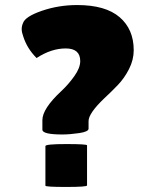

<svg xmlns="http://www.w3.org/2000/svg" viewBox="-20 -731 624 761"><path d="M227 -198Q148 -198 148 -217V-255Q148 -300 223 -370Q251 -396 274.5 -429Q298 -462 298 -489Q298 -539 240.5 -539Q183 -539 125 -501Q87 -539 72 -587Q66 -603 66 -615.5Q66 -628 71 -639Q79 -665 145.5 -688Q212 -711 286 -711Q398 -711 454 -663Q510 -615 510 -532Q510 -494 491.5 -457.5Q473 -421 446.5 -393.5Q420 -366 394 -342Q331 -282 331 -251V-221Q331 -209 294 -203.5Q257 -198 227 -198ZM325 4Q325 10 242.5 10Q160 10 160 5V-152Q160 -160 242.5 -160Q325 -160 325 -155Z"/></svg>

Font: Lilita One Rus
Style: Regular
Weight: 400
Designer: Juan Montoreano
Foundry: Juan Montoreano
Version: Version 1.002